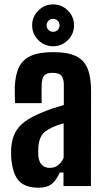

<svg xmlns="http://www.w3.org/2000/svg" viewBox="-20 -846 477 873"><path d="M156 7.5Q94.9 7.5 66.1 -23.6Q37.3 -54.7 31.1 -127.2Q30.6 -137.4 30.5 -150.4Q30.4 -163.4 30.9 -173.3Q34 -212.5 48 -241.1Q62.1 -269.7 91.4 -291.9Q120.6 -314 169.6 -334Q194.9 -344.8 219.4 -353Q244 -361.1 270.2 -368.7V-460.9Q270.2 -487.6 259.6 -501.2Q249 -514.8 218.6 -514.8Q192.9 -514.8 182.1 -503.6Q171.2 -492.4 169.7 -464.9Q169.2 -456.5 169 -439.6Q168.7 -422.7 169 -405.2Q169.2 -387.7 169.7 -377H48.3Q47.8 -386.8 47.3 -410.2Q46.8 -433.6 47.3 -451.2Q49.5 -506.3 66.7 -541.2Q83.9 -576.1 121.4 -592.5Q158.9 -609 222.1 -609Q287.9 -609 325.4 -590.8Q362.9 -572.7 378.5 -533.6Q394.1 -494.5 394.1 -431.9L393.4 0H268.7V-61.6H252Q236.2 -26.5 215 -9.5Q193.8 7.5 156 7.5ZM206.6 -82.7Q227.9 -82.7 243.9 -94.9Q259.9 -107 269.4 -128.1V-285.1Q251.7 -280.5 234.5 -274Q217.3 -267.5 201.1 -258.1Q174.3 -243.4 164.9 -221.9Q155.6 -200.4 154.1 -173.3Q153.7 -163.9 153.7 -154.9Q153.8 -145.9 154.3 -136.9Q156.8 -110.6 170.1 -96.6Q183.3 -82.7 206.6 -82.7ZM221.3 -635.6Q182.3 -635.6 154.2 -663.6Q126.2 -691.5 126.2 -730.8Q126.2 -770.2 154.2 -798.1Q182.3 -826 221.3 -826Q260.8 -826 288.7 -798.1Q316.6 -770.2 316.6 -730.8Q316.6 -691.5 288.7 -663.6Q260.8 -635.6 221.3 -635.6ZM221.3 -701.4Q234 -701.4 242.4 -710Q250.8 -718.6 250.8 -730.7Q250.8 -743.4 242.4 -751.8Q234 -760.2 221.3 -760.2Q209.2 -760.2 200.6 -751.8Q192 -743.4 192 -730.7Q192 -718.6 200.6 -710Q209.2 -701.4 221.3 -701.4Z"/></svg>

Font: Big Shoulders Thin
Style: Regular
Weight: 100
Designer: Patric King
Foundry: XO Type Co
Version: Version 2.002